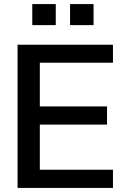

<svg xmlns="http://www.w3.org/2000/svg" viewBox="-20 -920 610 940"><path d="M66 -701H533V-613H175V-399H504V-310H175V-89H533V0H66ZM138 -797V-900H253V-797ZM323 -797V-900H438V-797Z"/></svg>

Font: LT Superior Semi-bold
Style: Regular
Weight: 600
Designer: Daniel Lyons
Foundry: LyonsType
Version: Version 1.0